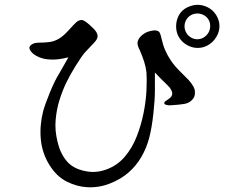

<svg xmlns="http://www.w3.org/2000/svg" viewBox="-20 -769 1040 797"><path d="M722.5 -705.5Q734 -727 756.5 -738Q779 -749 800.5 -749Q822 -749 843.5 -738Q865 -727 878 -705.5Q891 -684 891 -660.5Q891 -637 878 -615.5Q865 -594 844.5 -582Q824 -570 800.5 -570Q777 -570 755.5 -582.5Q734 -595 722.5 -615Q711 -635 711 -659.5Q711 -684 722.5 -705.5ZM846 -687Q838 -700 825.5 -706.5Q813 -713 799 -713Q785 -713 772.5 -706Q760 -699 753 -686.5Q746 -674 746 -660Q746 -646 753 -633.5Q760 -621 772.5 -613.5Q785 -606 799 -606Q813 -606 825.5 -613.5Q838 -621 845 -633Q852 -645 852.5 -659.5Q853 -674 846 -687ZM623 -468Q623 -431 623 -393Q623 -355 616.5 -296Q610 -237 599 -195.5Q588 -154 566.5 -117Q545 -80 512.5 -52Q480 -24 434.5 -6.5Q389 11 341 8Q300 6 257.5 -15Q215 -36 185 -84.5Q155 -133 149.5 -190Q144 -247 159 -307Q167 -336 187 -385Q207 -434 227 -466L264 -531Q239 -525 222 -523Q205 -521 188 -522Q162 -523 141.5 -532Q121 -541 111.5 -552Q102 -563 102 -570.5Q102 -578 112.5 -585Q123 -592 144 -592Q165 -592 185 -594.5Q205 -597 224 -608Q243 -619 265 -643.5Q287 -668 297 -677Q307 -686 320 -686Q330 -685 350.5 -667Q371 -649 378.5 -638Q386 -627 385 -615Q383 -605 371 -592L334 -553Q319 -536 294.5 -496.5Q270 -457 254.5 -424.5Q239 -392 227 -354Q215 -316 211 -271.5Q207 -227 219 -180Q229 -135 255.5 -102Q282 -69 333 -59Q376 -49 421.5 -65.5Q467 -82 498 -118.5Q529 -155 547.5 -202.5Q566 -250 576 -300Q586 -350 588 -394.5Q590 -439 588 -469Q585 -492 578.5 -512.5Q572 -533 561 -559Q549 -582 551 -593.5Q553 -605 561.5 -615Q570 -625 584 -633Q600 -641 621 -643Q631 -643 638 -639Q645 -635 650.5 -609Q656 -583 665.5 -561Q675 -539 689.5 -517.5Q704 -496 725 -475L762 -438Q789 -408 789 -389Q791 -369 779 -356Q766 -341 744.5 -337.5Q723 -334 689 -332Q679 -331 670.5 -333.5Q662 -336 662 -340Q662 -344 664 -347L684 -361Q695 -370 695 -380.5Q695 -391 684 -406Q679 -412 647 -443L623 -468Z"/></svg>

Font: ChillKai
Style: Regular
Weight: 400
Designer: ChillType
Foundry: 寒蝉字型
Version: Version 2.000